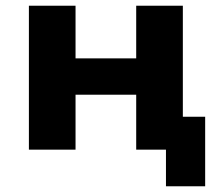

<svg xmlns="http://www.w3.org/2000/svg" viewBox="-20 -523 774 671"><path d="M560 128V0H456V-192H244V0H81V-503H244V-319H456V-503H619V-115H697V128Z"/></svg>

Font: Nunito Sans 7pt ExtraBold
Style: Regular
Weight: 800
Designer: Vernon Adams
Foundry: Vernon Adams
Version: Version 3.101;gftools[0.9.27]